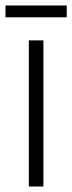

<svg xmlns="http://www.w3.org/2000/svg" viewBox="-37 -679 263 699"><path d="M121 0H68V-532H121ZM206 -659V-616H-17V-659Z"/></svg>

Font: Noto Sans Thai ExtCond Light
Style: Regular
Weight: 300
Width: 2
Designer: Monotype Design Team
Foundry: Monotype Imaging Inc.
Version: Version 2.002; ttfautohint (v1.8.4.7-5d5b)